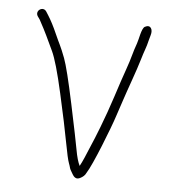

<svg xmlns="http://www.w3.org/2000/svg" viewBox="-43 -566 548 599"><g transform="rotate(5 230.5 -266.5)"><path d="M409.8 -472.7C407.3 -464.5 405.6 -458.5 404.8 -454.7C400.7 -435.3 393.4 -420.1 386 -394C376.8 -361.7 351.6 -294.1 341.6 -263L324.6 -212C312.8 -175 265.4 -53.7 247.6 -27C244.3 -19.7 238.1 -13.9 229.1 -9.6C210.9 -1 205.6 -19.9 198.6 -30.5C194.6 -36.6 195.2 -41 190.6 -52.5C187.3 -60.8 182.4 -82.5 175.9 -117.4C169.5 -152.3 159 -202.2 144.4 -267.2C129.9 -332.1 117.4 -375.6 106.9 -397.5C86.8 -439.3 84.8 -446.6 60.6 -491L53.6 -501C43.1 -518 67.7 -534.3 78.6 -518L85.6 -507C95.2 -491.9 104.9 -473.2 114.6 -451C127.7 -421 132.4 -416 146.7 -378.1C154.7 -356.8 166.4 -309.9 181.7 -237.6C197 -165.2 206.6 -118.1 210.5 -96.2C214.4 -74.4 219.1 -58 224.6 -47C230.2 -58.2 231.6 -59.7 237.6 -74C257.9 -122.6 269.3 -146 296.6 -222L313.6 -272C324.7 -306.6 334.5 -335.8 342.9 -359.5C356.7 -397.9 358.4 -413.1 369.6 -443.5C374.3 -456 379 -491.4 389.3 -497C406.9 -506.6 415.5 -491 409.8 -472.7Z"/></g></svg>

Font: MewTooHand
Style: Reversed
Weight: 400
Designer: Mew Too, Robert Jablonski
Version: Version 0.77